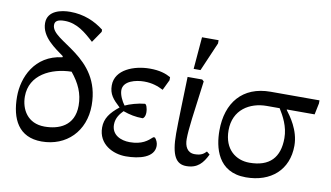

<svg xmlns="http://www.w3.org/2000/svg" viewBox="-73 -873 1811 1049"><g transform="rotate(10 832.0 -348.5)"><path d="M427 -645C377 -684 315 -711 239 -711C191 -711 114 -697 114 -627C114 -549 195 -499 241 -465L240 -459C88 -441 33 -310 33 -205C33 -80 80 14 207 14C344 14 443 -83 443 -228C443 -502 164 -533 164 -625C164 -647 180 -657 218 -657C287 -657 337 -613 384 -570L427 -633ZM373 -214C373 -100 286 -69 209 -69C114 -69 75 -142 75 -213C75 -333 190 -388 303 -390C348 -335 373 -281 373 -214Z M620 -258C604 -279 588 -312 588 -338C588 -390 658 -406 703 -406C749 -406 780 -394 810 -379L838 -437V-454C811 -469 777 -481 722 -481C635 -481 532 -443 532 -355C532 -306 554 -281 595 -243C546 -204 520 -169 520 -119C520 -26 603 14 674 14C750 14 831 -7 831 -71C831 -88 824 -103 814 -115H805C780 -92 750 -66 682 -66C633 -66 581 -88 581 -146C581 -184 603 -209 620 -227C656 -214 690 -207 728 -207C735 -207 744 -221 744 -239C744 -268 735 -287 728 -287C692 -284 644 -270 620 -258Z M924 -157C924 -33 953 9 1009 9C1072 9 1100 -26 1124 -75L1107 -89C1094 -76 1081 -63 1043 -63C1001 -63 986 -98 986 -137C986 -193 999 -279 1023 -463L1013 -472H932C929 -362 924 -226 924 -157ZM957 -521H995L1064 -681V-699H972Z M1664 -454V-471H1393C1237 -471 1154 -368 1154 -214C1154 -122 1183 13 1340 13C1479 13 1572 -69 1572 -203C1572 -290 1518 -360 1497 -388V-391H1651ZM1457 -391C1481 -352 1511 -299 1511 -234C1511 -127 1458 -69 1345 -69C1272 -69 1203 -117 1203 -224C1203 -338 1291 -391 1386 -391Z"/></g></svg>

Font: STIX Two Math
Style: Regular
Weight: 400
Designer: Ross Mills, John Hudson & Paul Hanslow, Tiro Typeworks Ltd; with portions MicroPress Inc., with additions and correction
Foundry: Tiro Typeworks Ltd
Version: Version 2.02 b142